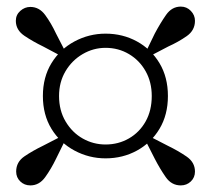

<svg xmlns="http://www.w3.org/2000/svg" viewBox="-20 -659 640 582"><path d="M425 -484 418 -493 449 -557Q466 -589 483.5 -614Q501 -639 528 -639Q546 -639 558.5 -626Q571 -613 571 -596Q571 -567 546 -549.5Q521 -532 490 -518ZM159 -368Q159 -324 179 -290.5Q199 -257 231 -239Q263 -221 300 -221Q339 -221 371 -239.5Q403 -258 421.5 -291Q440 -324 440 -368Q440 -410 421.5 -443Q403 -476 371 -495Q339 -514 300 -514Q263 -514 230.5 -495Q198 -476 178.5 -443Q159 -410 159 -368ZM110 -368Q110 -425 136 -467.5Q162 -510 206 -533.5Q250 -557 300 -557Q352 -557 395 -533.5Q438 -510 463.5 -467.5Q489 -425 489 -368Q489 -311 463.5 -268.5Q438 -226 395 -202.5Q352 -179 300 -179Q250 -179 206 -202.5Q162 -226 136 -268.5Q110 -311 110 -368ZM183 -493 175 -484 111 -518Q80 -533 54 -550.5Q28 -568 28 -596Q28 -614 41.5 -626Q55 -638 72 -638Q99 -638 117 -613.5Q135 -589 150 -557ZM174 -250 182 -243 150 -178Q135 -147 117 -122Q99 -97 72 -97Q54 -97 41.5 -109Q29 -121 29 -139Q29 -168 54 -185Q79 -202 110 -217ZM417 -241 425 -250 489 -217Q520 -202 545.5 -184.5Q571 -167 571 -139Q571 -121 558.5 -109Q546 -97 528 -97Q500 -97 482.5 -122Q465 -147 449 -178Z"/></svg>

Font: Noto Serif TC ExtraLight ExtraBold
Style: Regular
Weight: 800
Version: Version 2.002-H1;hotconv 1.1.0;makeotfexe 2.6.0